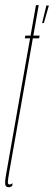

<svg xmlns="http://www.w3.org/2000/svg" viewBox="-42 -742 215 766"><path d="M-7.5 5Q-18 5 -20.8 -4.5Q-23.5 -14 -17 -50L78 -589H57L59 -600H80L101.5 -721.5H112.5L91 -600H116L114 -589H89L-4.5 -59Q-11 -23 -10.8 -14.5Q-10.5 -6 -3.5 -6Q1.5 -6 8.5 -11L6.5 0Q-0.5 5 -7.5 5ZM126 -650 143 -720H153L133 -650Z"/></svg>

Font: Anybody UltraCondensed Thin
Style: Italic
Weight: 100
Width: 1
Italic angle: -10°
Designer: Tyler Finck
Foundry: Etcetera Type Company
Version: Version 1.010; ttfautohint (v1.8.3) -l 8 -r 50 -G 200 -x 14 